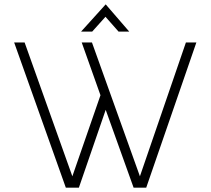

<svg xmlns="http://www.w3.org/2000/svg" viewBox="-20 -861 966 881"><path d="M651 0H593L465 -357L342 0H282L45 -666H93L312 -52L441 -424L355 -666H402L622 -52L833 -666H881ZM524 -716 464 -784 403 -716H352L465 -841L573 -716Z"/></svg>

Font: Sulphur Point Light
Style: Regular
Weight: 300
Designer: Noponies / Dale Sattler
Foundry: Noponies
Version: Version 1.000; ttfautohint (v1.8)